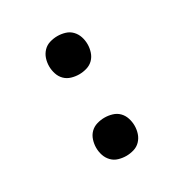

<svg xmlns="http://www.w3.org/2000/svg" viewBox="-131 -632 712 744"><g transform="rotate(-30 225.0 -260.0)"><path d="M225 8Q208 8 191 3Q174 -2 162 -14.5Q150 -27 144.5 -43.5Q139 -60 139 -78Q139 -95 144.5 -112Q150 -129 162 -141Q174 -153 191 -158Q208 -163 225 -163Q242 -163 259 -158Q276 -153 288 -141Q300 -129 305.5 -112Q311 -95 311 -78Q311 -60 305.5 -43.5Q300 -27 288 -14.5Q276 -2 259 3Q242 8 225 8ZM225 -357Q208 -357 191 -362Q174 -367 162 -379Q150 -391 144.5 -408Q139 -425 139 -442Q139 -460 144.5 -476.5Q150 -493 162 -505.5Q174 -518 191 -523Q208 -528 225 -528Q242 -528 259 -523Q276 -518 288 -505.5Q300 -493 305.5 -476.5Q311 -460 311 -442Q311 -425 305.5 -408Q300 -391 288 -379Q276 -367 259 -362Q242 -357 225 -357Z"/></g></svg>

Font: Iosevka Aile Medium
Style: Regular
Weight: 500
Designer: Belleve Invis
Foundry: Belleve Invis
Version: Version 27.3.5; ttfautohint (v1.8.4)